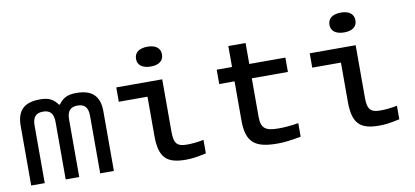

<svg xmlns="http://www.w3.org/2000/svg" viewBox="-68 -938 2535 1173"><g transform="rotate(-10 1200.0 -351.5)"><path d="M44 -369V0H128V-357C128 -410 150 -432 193 -432C236 -432 258 -410 258 -357V0H342V-357C342 -410 364 -432 407 -432C450 -432 472 -410 472 -357V0H557V-369C557 -466 510 -509 413 -509C360 -509 330 -495 303 -457H297C270 -495 240 -509 188 -509C90 -509 44 -466 44 -369Z M1026 -81C965 -81 945 -100 945 -174V-500H660V-411H838V-169C838 -33 883 9 1003 9C1041 9 1073 4 1129 -8V-92C1089 -84 1056 -81 1026 -81ZM809 -649C809 -612 838 -589 891 -589C941 -589 970 -612 970 -649V-651C970 -689 941 -712 891 -712C838 -712 809 -689 809 -651Z M1594 -81C1512 -81 1485 -100 1485 -174V-411H1709V-500H1485V-630H1378V-500H1283V-411H1378V-169C1378 -33 1430 9 1571 9C1615 9 1652 4 1717 -8V-92C1669 -84 1629 -81 1594 -81Z M2226 -81C2165 -81 2145 -100 2145 -174V-500H1860V-411H2038V-169C2038 -33 2083 9 2203 9C2241 9 2273 4 2329 -8V-92C2289 -84 2256 -81 2226 -81ZM2009 -649C2009 -612 2038 -589 2091 -589C2141 -589 2170 -612 2170 -649V-651C2170 -689 2141 -712 2091 -712C2038 -712 2009 -689 2009 -651Z"/></g></svg>

Font: LT Wave Mono Medium
Style: Regular
Weight: 500
Designer: Daniel Lyons
Version: Version 2.5 (Glyphs App)